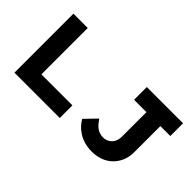

<svg xmlns="http://www.w3.org/2000/svg" viewBox="-61 -1151 1611 1611"><g transform="rotate(45 744.5 -345.0)"><path d="M121.7 0V-700H291.7V-149.9H659.6V0ZM1047.9 10Q997.3 10 956.5 -2.7Q915.6 -15.4 884.7 -35.6Q853.7 -55.7 832.4 -80.2Q811 -104.7 797.9 -127.9L897.1 -230.7Q909.2 -212.5 923.1 -196Q937.1 -179.5 952.6 -167.4Q968.2 -155.4 987.6 -148.3Q1007 -141.2 1029.6 -141.2Q1063.1 -141.2 1088 -156.6Q1112.8 -171.9 1126 -198Q1139.1 -224.1 1139.1 -256.8V-548.8H992.5V-700H1422.5V-548.8H1304.5V-237Q1304.5 -183.6 1286.1 -138.8Q1267.8 -94 1234 -60.1Q1200.2 -26.1 1152.7 -8.1Q1105.2 10 1047.9 10Z"/></g></svg>

Font: Lexend Exa
Style: Regular
Weight: 400
Designer: Bonnie Shaver-Troup, Thomas Jockin
Foundry: Lexend
Version: Version 1.007